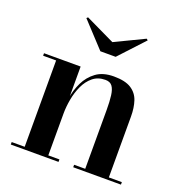

<svg xmlns="http://www.w3.org/2000/svg" viewBox="-125 -800 861 909"><g transform="rotate(20 305.0 -345.5)"><path d="M212 -460V-12.5H268V0H27.5V-12.5H93V-447.5H27.5V-460ZM517 -319.5V-12.5H582.5V0H342V-12.5H398V-309.5Q398 -351.5 394.2 -381Q390.5 -410.5 379.2 -425.8Q368 -441 344.5 -441Q307 -441 281.5 -420Q256 -399 240.8 -365.8Q225.5 -332.5 218.8 -294.8Q212 -257 212 -223.5L203 -221Q203 -256.5 209.8 -299.2Q216.5 -342 235 -380.8Q253.5 -419.5 287.8 -444.8Q322 -470 376.5 -470Q434 -470 464.2 -450.5Q494.5 -431 505.8 -397Q517 -363 517 -319.5ZM275 -560 159 -685 165.5 -691 313.5 -620 461 -691 468 -685 352 -560Z"/></g></svg>

Font: Bodoni Moda 18pt SemiBold
Style: Regular
Weight: 600
Designer: Owen Earl
Foundry: indestructible type
Version: Version 2.005